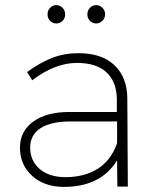

<svg xmlns="http://www.w3.org/2000/svg" viewBox="-20 -730 607 751"><path d="M224.6 -648.4Q214.4 -638.2 200.2 -638.2Q186 -638.2 176 -648.4Q166 -658.7 166 -673.8Q166 -689 176 -699.5Q186 -710 200.2 -710Q214.4 -710 224.6 -699.5Q234.9 -689 234.9 -673.8Q234.9 -658.7 224.6 -648.4ZM391.1 -673.8Q391.1 -659.2 380.6 -648.7Q370.1 -638.2 356 -638.2Q341.8 -638.2 331.8 -648.4Q321.8 -658.7 321.8 -673.8Q321.8 -689 331.8 -699.5Q341.8 -710 356 -710Q370.1 -710 380.6 -699.5Q391.1 -689 391.1 -673.8ZM439 0 438 -103Q374.5 1 230 1Q153.3 1 105.7 -42.2Q58.1 -85.4 58.1 -151.9Q58.1 -216.8 109.9 -254.4Q161.6 -292 252 -292H437V-342.8Q436 -410.2 396.7 -447Q357.4 -483.9 280.8 -483.9Q195.3 -483.9 106 -416L85.9 -448.2Q136.2 -484.9 183.6 -503.4Q231 -522 287.1 -522Q377.9 -522 427.5 -475.1Q477.1 -428.2 478 -346.2L480 0ZM235.8 -37.1Q310.5 -37.1 362.5 -70.1Q414.6 -103 438 -169.9V-254.9H255.9Q179.2 -254.9 138.7 -228.8Q98.1 -202.6 98.1 -152.8Q98.1 -100.6 135.5 -68.8Q172.9 -37.1 235.8 -37.1Z"/></svg>

Font: Montserrat Ultra Light
Style: Regular
Weight: 200
Designer: Julieta Ulanovsky
Foundry: Julieta Ulanovsky
Version: Version 3.001;PS 003.001;hotconv 1.0.70;makeotf.lib2.5.58329